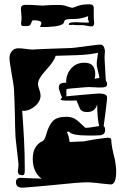

<svg xmlns="http://www.w3.org/2000/svg" viewBox="-20 -866 569 891"><path d="M86 5Q56 6 54 -18V-21Q54 -39 73 -41Q90 -40 115 -39Q140 -38 173 -37Q132 -67 132 -129Q132 -191 179 -212Q188 -216 196 -247Q207 -285 225.5 -304.5Q244 -324 289 -324Q302 -324 314 -320.5Q326 -317 336 -309Q339 -307 349 -298Q359 -289 376 -273H382Q392 -273 411.5 -276.5Q431 -280 440 -281Q431 -322 431 -382Q422 -346 384 -346Q358 -346 350 -364Q342 -382 335 -400Q324 -399 314 -399Q304 -399 296 -399Q261 -399 261 -405L268 -414Q261 -427 253 -455V-459Q253 -474 262 -478Q271 -483 287 -482Q286 -520 309.5 -547.5Q333 -575 372 -575Q422 -575 422 -522Q422 -511 419 -500Q424 -502 429.5 -502.5Q435 -503 441 -504L440 -514Q438 -522 435 -534Q432 -546 429 -562Q428 -581 435 -621Q416 -617 391.5 -614Q367 -611 337 -610L238 -607Q232 -582 191 -538Q156 -500 156 -475Q156 -468 162 -451.5Q168 -435 168 -426Q170 -397 142 -373Q113 -349 83 -352Q88 -285 91.5 -218Q95 -151 95 -83V-75Q95 -54 87 -53H82Q63 -53 63 -71Q63 -75 64.5 -85.5Q66 -96 66 -102Q65 -114 62 -140Q59 -166 56 -192Q53 -218 52 -230Q50 -266 49 -339Q48 -376 47 -403Q46 -430 45 -448Q45 -459 41.5 -479.5Q38 -500 34 -524Q30 -548 27 -568Q24 -588 24 -596Q24 -615 35 -628.5Q46 -642 65 -642Q79 -642 100 -639Q121 -636 132 -636Q146 -637 167.5 -638Q189 -639 218 -640Q276 -642 304 -643Q314 -643 333.5 -645.5Q353 -648 376 -651Q399 -654 418 -656.5Q437 -659 445 -659Q464 -659 467 -630Q466 -618 465.5 -606Q465 -594 466 -581L471 -492Q476 -486 477 -479V-475Q477 -460 451 -460Q444 -460 435.5 -460Q427 -460 417 -461Q388 -463 374 -461Q331 -457 309.5 -455.5Q288 -454 288 -450V-419Q301 -420 319.5 -422Q338 -424 363 -426Q391 -428 411 -430Q431 -432 442 -432Q477 -432 477 -413Q477 -411 475.5 -394.5Q474 -378 470 -348Q462 -287 461 -280Q468 -277 468 -263Q468 -239 440 -238Q427 -237 414.5 -237Q402 -237 391 -237Q312 -237 301 -255L290 -254Q300 -235 303 -207L369 -210Q388 -214 415.5 -218.5Q443 -223 480 -227Q493 -227 496 -220Q496 -219 497.5 -201Q499 -183 508 -146Q513 -128 515 -114.5Q517 -101 518 -91Q519 -85 519 -79Q519 -73 519 -68Q519 -12 495 -10Q489 -10 467.5 -12.5Q446 -15 422.5 -17.5Q399 -20 385 -20Q361 -20 323 -16.5Q285 -13 234 -8Q185 -3 148 0Q111 3 86 5ZM168 -741Q166 -741 166 -742Q166 -743 169 -749Q172 -755 172 -759Q172 -772 134 -772Q129 -772 125 -759.5Q121 -747 112 -746Q107 -745 102.5 -745Q98 -745 93 -745Q86 -745 83 -746Q79 -747 78 -753V-756Q78 -762 79 -769.5Q80 -777 80 -779Q80 -782 79.5 -791.5Q79 -801 78 -811.5Q77 -822 77 -826Q77 -840 91 -843Q98 -844 128 -843L177 -840Q179 -840 197 -841.5Q215 -843 249 -843Q272 -843 281 -840Q293 -836 302 -833Q311 -830 316 -830Q320 -830 340 -838Q360 -846 395 -846Q416 -846 415 -827V-785Q415 -782 416 -772Q417 -762 417 -757Q415 -740 399 -744Q389 -746 382.5 -746.5Q376 -747 374 -748Q365 -750 353 -749.5Q341 -749 325 -750Q318 -752 310 -750Q299 -750 299 -752Q301 -754 300.5 -756.5Q300 -759 307 -761Q314 -763 335 -763Q339 -763 351.5 -762Q364 -761 386 -761Q393 -761 393 -763Q393 -765 391 -769.5Q389 -774 388 -777Q388 -778 388 -781.5Q388 -785 389 -791Q356 -778 325 -778Q302 -778 290.5 -776Q279 -774 278 -766Q277 -750 238 -744Q222 -742 204.5 -741Q187 -740 168 -741Z"/></svg>

Font: Moo Lah Lah
Style: Regular
Weight: 400
Designer: Robert E. Leuschke
Foundry: Robert E. Leuschke
Version: Version 1.010; ttfautohint (v1.8.3)